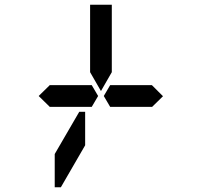

<svg xmlns="http://www.w3.org/2000/svg" viewBox="-20 -907 856 814"><path d="M144 -500 192 -547V-546H328H369L396 -500L369 -454H212H209H192V-453ZM624 -546 671 -499 624 -453V-454H606H604H475H454H447L420 -500L447 -546H454H475H488ZM362 -673V-887H454V-876V-673V-601L408 -521L362 -601ZM341 -291 238 -113H212V-254L316 -433H341Z"/></svg>

Font: DSEG14 Classic
Style: Regular
Weight: 400
Designer: Keshikan(Twitter:@keshinomi_88pro)
Version: Version 0.46